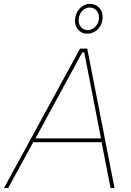

<svg xmlns="http://www.w3.org/2000/svg" viewBox="-51 -944 656 964"><path d="M-31 0H-10L116 -230H459L504 0H524L387 -700H351ZM382 -775C421 -772 456 -801 463 -841C471 -885 447 -920 408 -924C366 -928 334 -896 327 -856C319 -813 343 -778 382 -775ZM385 -793C359 -795 339 -819 345 -854C350 -886 375 -909 405 -906C432 -903 451 -877 445 -844C439 -811 412 -791 385 -793ZM127 -249 362 -681H372L456 -249Z"/></svg>

Font: Fixel Text 20240404 Thin
Style: Italic
Weight: 100
Width: 4
Italic angle: -10°
Designer: AlfaBravo + MacPaw
Foundry: Kyrylo Tkachov, Marchela Mozhyna, Serhii Makarenko, Maria Weinstein, Zakhar Kryvoshyya
Version: Version 1.211;Glyphs 3.2 (3225)